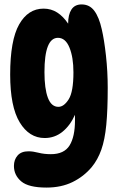

<svg xmlns="http://www.w3.org/2000/svg" viewBox="-20 -652 545 868"><path d="M182 -28Q112 -28 69 -99Q26 -170 26 -315Q26 -470 66.5 -541.5Q107 -613 177 -613Q211 -613 238.5 -595.5Q266 -578 288 -545Q288 -586 303 -609Q318 -632 349 -632Q385 -632 406.5 -603Q428 -574 440 -520Q451 -473 459 -401Q467 -329 467 -255Q467 -155 460.5 -87.5Q454 -20 438 25Q422 70 395 103Q359 146 308 171Q257 196 190 196Q109 196 76 168Q43 140 43 98Q43 70 59.5 51Q76 32 109 32Q129 32 154 38.5Q179 45 210 45Q270 45 294.5 5.5Q319 -34 319 -108Q319 -119 319 -133Q297 -84 262 -56Q227 -28 182 -28ZM244 -169Q269 -169 290.5 -203Q312 -237 312 -325Q312 -393 294 -437Q276 -481 242 -481Q181 -481 181 -326Q181 -251 196.5 -210Q212 -169 244 -169Z"/></svg>

Font: DynaPuff Condensed Medium
Style: Regular
Weight: 500
Width: 3
Designer: Toshi Omagari, Jennifer Daniel
Foundry: Google Fonts
Version: Version 2.000; ttfautohint (v1.8.4.7-5d5b)